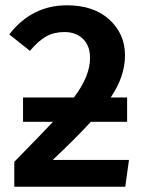

<svg xmlns="http://www.w3.org/2000/svg" viewBox="-20 -705 547 725"><path d="M179 -101H467L453 0H34V-94Q139 -201 180 -245H67V-337H259Q320 -417 320 -486Q320 -532 293.5 -558Q267 -584 223 -584Q184 -584 154.5 -567.5Q125 -551 93 -513L15 -575Q100 -685 233 -685Q334 -685 393 -631Q452 -577 452 -496Q452 -416 398 -337H460V-245H323Q267 -184 179 -101Z"/></svg>

Font: FiraGO Medium
Style: Regular
Weight: 500
Designer: bBox Type
Foundry: bBox Type GmbH
Version: Version 1.001;PS 001.001;hotconv 1.0.88;makeotf.lib2.5.64775